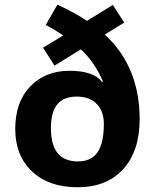

<svg xmlns="http://www.w3.org/2000/svg" viewBox="-20 -787 659 817"><path d="M196.8 -239.7Q196.8 -100.1 312 -100.1Q369.1 -100.6 395.5 -139.6Q421.9 -178.7 421.9 -259.8Q421.9 -313.5 391.6 -344.7Q361.3 -376 306.6 -376Q251 -376 223.6 -342.8Q196.3 -309.6 196.8 -239.7ZM574.2 -279.8Q574.2 -143.6 503.9 -66.9Q433.6 9.8 310.5 9.8Q187.5 9.8 116.2 -57.6Q44.9 -125 44.9 -238.3Q44.9 -352.5 108.4 -418.9Q171.9 -485.4 275.4 -485.8Q378.9 -485.8 414.1 -438L418 -439.9Q384.8 -519.5 324.2 -577.1L211.9 -507.8L163.1 -584L249 -636.2Q209.5 -662.6 174.8 -681.2L224.1 -767.1Q294.4 -735.4 350.1 -698.2L460 -766.1L508.8 -690.9L425.8 -640.1Q574.2 -503.4 574.2 -279.8Z"/></svg>

Font: OpenSansHebrew-Bold
Style: Bold
Weight: 700
Foundry: Ascender Corporation, Yanek Iontef
Version: Version 2.001;PS 002.001;hotconv 1.0.70;makeotf.lib2.5.58329